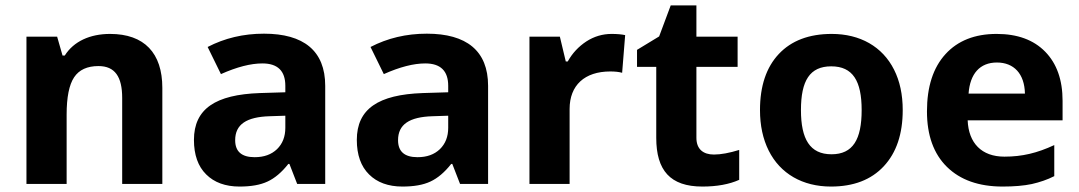

<svg xmlns="http://www.w3.org/2000/svg" viewBox="-20 -682 4003 712"><path d="M582 -356C582 -485.4 515.1 -556.2 388.2 -556.2C314 -556.2 253.4 -528.8 220.2 -476.1H211.9L191.9 -545.9H78.1V0H227.1V-256.8C227.1 -321.3 236.3 -367.7 254.9 -395.5C273.4 -423.3 303.7 -437 345.2 -437C406.2 -437 433.1 -397.5 433.1 -318.8V0H582Z M1186 0V-363.8C1186 -494.1 1105.5 -557.1 959 -557.1C882.3 -557.1 813 -540.5 750 -507.8L799.3 -407.2C858.4 -433.6 909.7 -446.8 953.1 -446.8C1009.8 -446.8 1038.1 -418.9 1038.1 -363.8V-339.8L943.4 -336.9C779.8 -331.1 699.2 -278.8 699.2 -163.1C699.2 -107.9 714.4 -64.9 744.6 -35.2C774.4 -5.4 815.9 9.8 868.2 9.8C910.6 9.8 945.3 3.9 972.2 -8.8C998.5 -21 1024.4 -42.5 1049.3 -74.2H1053.2L1082 0ZM1038.1 -208C1038.1 -175.3 1027.8 -148.9 1007.3 -128.9C986.3 -108.9 959 -99.1 924.3 -99.1C876 -99.1 852.1 -120.1 852.1 -162.1C852.1 -220.7 894 -248.5 980.5 -251L1038.1 -252.9Z M1790 0V-363.8C1790 -494.1 1709.5 -557.1 1563 -557.1C1486.3 -557.1 1417 -540.5 1354 -507.8L1403.3 -407.2C1462.4 -433.6 1513.7 -446.8 1557.1 -446.8C1613.8 -446.8 1642.1 -418.9 1642.1 -363.8V-339.8L1547.4 -336.9C1383.8 -331.1 1303.2 -278.8 1303.2 -163.1C1303.2 -107.9 1318.4 -64.9 1348.6 -35.2C1378.4 -5.4 1419.9 9.8 1472.2 9.8C1514.6 9.8 1549.3 3.9 1576.2 -8.8C1602.5 -21 1628.4 -42.5 1653.3 -74.2H1657.2L1686 0ZM1642.1 -208C1642.1 -175.3 1631.8 -148.9 1611.3 -128.9C1590.3 -108.9 1563 -99.1 1528.3 -99.1C1480 -99.1 1456.1 -120.1 1456.1 -162.1C1456.1 -220.7 1498 -248.5 1584.5 -251L1642.1 -252.9Z M2248 -556.2C2214.4 -556.2 2183.1 -546.9 2154.3 -528.3C2125.5 -509.3 2102.5 -484.9 2085.4 -454.1H2078.1L2056.2 -545.9H1943.4V0H2092.3V-277.8C2092.3 -365.7 2147.9 -417 2243.2 -417C2260.3 -417 2274.9 -415.5 2287.1 -412.1L2298.3 -551.8C2285.2 -554.7 2268.1 -556.2 2248 -556.2Z M2627.4 -108.9C2588.4 -108.9 2562.5 -128.4 2562.5 -170.9V-434.1H2715.3V-545.9H2562.5V-662.1H2467.3L2424.3 -546.9L2342.3 -497.1V-434.1H2413.6V-170.9C2413.6 -50.3 2465.3 9.8 2584.5 9.8C2638.7 9.8 2684.1 1.5 2721.2 -15.1V-126C2684.6 -114.7 2653.3 -108.9 2627.4 -108.9Z M3327.6 -273.9C3327.6 -331.1 3316.9 -381.3 3295.4 -423.8C3252.4 -509.3 3169.4 -556.2 3064.5 -556.2C2980 -556.2 2914.6 -531.2 2868.2 -481.9C2821.8 -432.6 2798.3 -363.3 2798.3 -273.9C2798.3 -216.8 2809.1 -166.5 2830.6 -123.5C2873.5 -37.6 2956.5 9.8 3061.5 9.8C3145 9.8 3210.4 -15.1 3257.3 -65.4C3304.2 -115.7 3327.6 -185.1 3327.6 -273.9ZM2950.2 -273.9C2950.2 -382.8 2982.9 -436 3062.5 -436C3142.6 -436 3175.3 -381.8 3175.3 -273.9C3175.3 -165 3143.1 -109.9 3063.5 -109.9C2983.4 -109.9 2950.2 -166 2950.2 -273.9Z M3697.8 9.8C3740.2 9.8 3776.4 6.8 3806.2 0.5C3835.9 -6.3 3863.8 -15.6 3889.6 -28.8V-144C3825.7 -114.3 3770.5 -101.1 3704.6 -101.1C3620.1 -101.1 3571.8 -151.4 3568.4 -235.8H3920.4V-308.1C3920.4 -385.7 3898.9 -446.3 3856 -490.2C3813 -534.2 3752.9 -556.2 3675.8 -556.2C3595.2 -556.2 3531.7 -531.2 3486.3 -481.4C3440.4 -431.2 3417.5 -360.4 3417.5 -269C3417.5 -180.2 3442.4 -111.3 3491.7 -63C3541 -14.6 3609.9 9.8 3697.8 9.8ZM3676.8 -450.2C3739.7 -450.2 3779.3 -408.7 3780.8 -335H3571.8C3577.1 -408.7 3613.8 -450.2 3676.8 -450.2Z"/></svg>

Font: Noto Reveo Sans
Style: Bold
Weight: 700
Designer: Monotype Design team
Foundry: Monotype Imaging Inc.
Version: Version 1.04